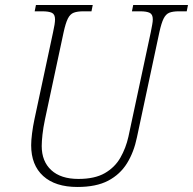

<svg xmlns="http://www.w3.org/2000/svg" viewBox="-20 -734 768 764"><path d="M288 10Q200 10 152 -33.5Q104 -77 104 -156Q104 -175 107.5 -203Q111 -231 117 -259L191 -605Q199 -640 199 -657Q199 -677 186.5 -683Q174 -689 148 -689H118L123 -714H349L344 -689H312Q288 -689 273.5 -683.5Q259 -678 250 -660Q241 -642 233 -605L159 -259Q152 -226 149 -198.5Q146 -171 146 -153Q146 -92 184 -57Q222 -22 292 -22Q357 -22 397 -45Q437 -68 459 -106.5Q481 -145 491 -190L580 -606Q583 -622 585.5 -635Q588 -648 588 -657Q588 -677 575.5 -683Q563 -689 538 -689H505L510 -714H728L723 -689H692Q668 -689 654 -683.5Q640 -678 631 -660Q622 -642 614 -605L525 -188Q513 -129 485.5 -84.5Q458 -40 410.5 -15Q363 10 288 10Z"/></svg>

Font: Noto Serif SemiCondensed ExtraLight
Style: Italic
Weight: 200
Width: 4
Italic angle: -12°
Designer: Monotype Design Team
Foundry: Monotype Imaging Inc.
Version: Version 2.013